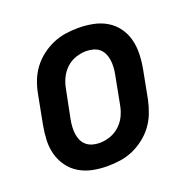

<svg xmlns="http://www.w3.org/2000/svg" viewBox="-104 -645 758 760"><g transform="rotate(-20 275.0 -265.0)"><path d="M225 12Q193 12 163 6Q133 0 107.5 -15Q82 -30 64.5 -54Q47 -78 39 -107Q31 -136 32.5 -168Q34 -200 40 -231L63 -351Q68 -378 78 -404Q88 -430 105 -453Q122 -476 145.5 -494Q169 -512 195 -523Q221 -534 247.5 -538Q274 -542 301 -542Q333 -542 363.5 -536Q394 -530 419.5 -515Q445 -500 462.5 -476Q480 -452 487.5 -423Q495 -394 494 -362Q493 -330 487 -299L464 -179Q458 -152 448 -126Q438 -100 421 -77Q404 -54 380.5 -36Q357 -18 331.5 -7Q306 4 279 8Q252 12 225 12ZM227 -85Q248 -85 270.5 -92.5Q293 -100 311 -116.5Q329 -133 339 -154Q349 -175 353 -197L376 -317Q379 -332 380 -347.5Q381 -363 379 -378Q377 -393 371 -406Q365 -419 354.5 -428Q344 -437 329.5 -441Q315 -445 299 -445Q278 -445 255.5 -437.5Q233 -430 215.5 -413.5Q198 -397 188 -376Q178 -355 174 -333L150 -213Q147 -198 146 -182.5Q145 -167 147 -152Q149 -137 155 -124Q161 -111 172 -102Q183 -93 197 -89Q211 -85 227 -85Z"/></g></svg>

Font: Lode Term
Style: Bold Italic
Weight: 700
Italic angle: -11°
Monospace: yes
Designer: Belleve Invis
Foundry: Belleve Invis
Version: Version 29.2.0